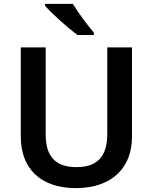

<svg xmlns="http://www.w3.org/2000/svg" viewBox="-20 -958 787 988"><path d="M355 -938H212V-928C244 -891 330 -813 379 -778H463V-790C431 -827 382 -893 355 -938ZM659 -252V-714H532V-268C532 -158 485 -98 374 -98C268 -98 215 -150 215 -267V-714H87V-254C87 -95 185 10 370 10C565 10 659 -104 659 -252Z"/></svg>

Font: Noto Sans Tai Tham SemiBold
Style: Regular
Weight: 600
Designer: Monotype Design Team 2013. Revised by David WIlliams 2020
Foundry: Monotype Imaging Inc.
Version: Version 2.002